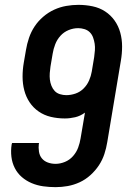

<svg xmlns="http://www.w3.org/2000/svg" viewBox="-20 -763 540 791"><path d="M209 8Q183 8 158 4.5Q133 1 110.5 -8.5Q88 -18 70 -33.5Q52 -49 41 -70.5Q30 -92 27 -117Q24 -142 28 -168Q29 -170 29 -171.5Q29 -173 30 -174H141Q141 -173 141 -172.5Q141 -172 140 -171Q138 -155 140.5 -138.5Q143 -122 152.5 -110.5Q162 -99 177 -93.5Q192 -88 209 -88Q228 -88 247.5 -96Q267 -104 281 -120Q295 -136 302 -155Q309 -174 312 -193L330 -299Q311 -285 289.5 -280Q268 -275 247 -275Q217 -275 189.5 -281.5Q162 -288 139.5 -303.5Q117 -319 102 -341.5Q87 -364 80 -391Q73 -418 73 -447Q73 -476 78 -505L87 -557Q91 -582 99.5 -607Q108 -632 122.5 -654Q137 -676 158 -694Q179 -712 203 -723Q227 -734 252.5 -738.5Q278 -743 303 -743Q333 -743 361.5 -737Q390 -731 413 -716Q436 -701 452 -678.5Q468 -656 475.5 -628.5Q483 -601 483 -571.5Q483 -542 478 -513L422 -178Q418 -153 410 -128.5Q402 -104 387.5 -82Q373 -60 352.5 -41.5Q332 -23 308 -12Q284 -1 259 3.5Q234 8 209 8ZM253 -371Q272 -371 291 -377.5Q310 -384 324.5 -398.5Q339 -413 347 -431.5Q355 -450 358 -468L368 -528Q370 -542 371 -556Q372 -570 370 -583Q368 -596 363.5 -608.5Q359 -621 350 -630Q341 -639 328 -643Q315 -647 302 -647Q282 -647 262.5 -639Q243 -631 229 -615.5Q215 -600 207.5 -580.5Q200 -561 197 -542L188 -489Q186 -476 185 -462Q184 -448 185.5 -435Q187 -422 192 -409.5Q197 -397 205.5 -388Q214 -379 227 -375Q240 -371 253 -371Z"/></svg>

Font: Iosevka SS04 Oblique
Style: Bold
Weight: 700
Italic angle: -9°
Monospace: yes
Designer: Belleve Invis
Foundry: Belleve Invis
Version: Version 19.0.0; ttfautohint (v1.8.4)